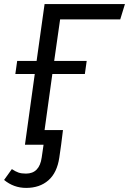

<svg xmlns="http://www.w3.org/2000/svg" viewBox="-52 -708 631 939"><path d="M242 -613 213 -410H372L363 -346H204L166 -72H256L247 0L238 63Q227 137 184.5 174Q142 211 76 211Q15 211 -32 172L6 119Q24 131 38.5 136Q53 141 75 141Q141 141 152 62L161 0H70L118 -346H23L32 -410H127L166 -688H559L536 -613Z"/></svg>

Font: Fira Sans Book
Style: Italic
Weight: 350
Italic angle: -8°
Designer: bBox Type GmbH & Carrois Corporate GbR & Edenspiekermann AG
Foundry: bBox Type GmbH & Carrois Corporate GbR & Edenspiekermann AG
Version: Version 4.301